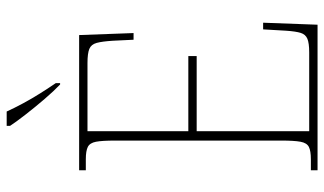

<svg xmlns="http://www.w3.org/2000/svg" viewBox="-218 -753 971 575"><g transform="rotate(-90 267.5 -465.5)"><path d="M45 0V-20H78Q103 -20 115 -26Q127 -32 130.5 -51Q134 -70 134 -108V-606Q134 -645 130.5 -663.5Q127 -682 115 -688Q103 -694 78 -694H45V-714H450L456 -551H436L433 -613Q431 -645 426.5 -661.5Q422 -678 408.5 -683.5Q395 -689 366 -689H162V-387H387V-362H162V-25H398Q426 -25 439 -30.5Q452 -36 456.5 -50.5Q461 -65 463 -94L467 -163H487L481 0ZM302 -771Q283 -789 258.5 -817.5Q234 -846 211.5 -875Q189 -904 178 -921V-931H221Q231 -909 245.5 -882Q260 -855 276.5 -829Q293 -803 306 -784V-771Z"/></g></svg>

Font: Noto Serif Ethiopic SemiCondensed Thin
Style: Regular
Weight: 100
Width: 4
Designer: Monotype Design Team
Foundry: Monotype Imaging Inc.
Version: Version 2.102; ttfautohint (v1.8.4.7-5d5b)